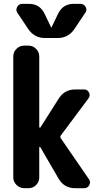

<svg xmlns="http://www.w3.org/2000/svg" viewBox="-20 -990 540 1010"><path d="M299.8 -262.7 448.2 -46.9Q458 -32.2 449.7 -16.1Q441.4 0 422.9 0H375Q318.4 0 289.1 -48.8L191.4 -216.8Q190.4 -217.8 188.5 -217.3Q186.5 -216.8 186.5 -214.8V-56.6Q186.5 -33.2 169.9 -16.6Q153.3 0 129.9 0H107.4Q84 0 66.9 -17.1Q49.8 -34.2 49.8 -56.6V-693.4Q49.8 -716.8 66.9 -733.4Q84 -750 107.4 -750H129.9Q153.3 -750 169.9 -732.9Q186.5 -715.8 186.5 -693.4V-321.3Q186.5 -319.3 189 -318.8Q191.4 -318.4 192.4 -319.3L289.1 -471.7Q319.3 -519.5 377 -519.5H422.9Q439.5 -519.5 447.8 -503.9Q456.1 -488.3 446.3 -473.6L299.8 -277.3Q294.9 -269.5 299.8 -262.7ZM367.2 -969.7H403.3Q420.9 -969.7 430.2 -954.1Q439.5 -938.5 428.7 -922.9L371.1 -836.9Q338.9 -790 283.2 -790H216.8Q161.1 -790 128.9 -836.9L71.3 -922.9Q61.5 -937.5 70.3 -953.6Q79.1 -969.7 96.7 -969.7H132.8Q188.5 -969.7 213.9 -918.9L249 -845.7Q249 -844.7 250 -844.7Q251 -844.7 251 -845.7L286.1 -918.9Q311.5 -969.7 367.2 -969.7Z"/></svg>

Font: Rounded Mgen+ 1m bold
Style: Bold
Weight: 700
Designer: [Source Han Sans]
Ryoko NISHIZUKA  (kana & ideographs); Paul D. Hunt (Latin, Greek & Cyrillic); Wenlong ZHANG  (bopomofo
Version: Version 1.059.20150602